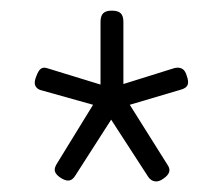

<svg xmlns="http://www.w3.org/2000/svg" viewBox="-20 -658 419 361"><path d="M190 -638Q202 -638 207 -633Q212 -628 212 -617V-500L308 -530Q316 -532 322 -529Q328 -526 331 -516Q335 -505 333 -499Q331 -493 322 -490L224 -461L295 -348Q300 -341 298 -334.5Q296 -328 287 -322Q279 -316 271.5 -317Q264 -318 259 -325L189 -433L121 -327Q116 -319 109 -318.5Q102 -318 92 -325Q84 -331 83 -337Q82 -343 88 -352L155 -461L55 -489Q48 -492 46 -498Q44 -504 48 -514Q52 -525 56.5 -528.5Q61 -532 68 -530L169 -499V-617Q169 -628 174 -633Q179 -638 190 -638Z"/></svg>

Font: Fredoka Condensed Light
Style: Regular
Weight: 300
Width: 3
Designer: Ben Nathan
Foundry: Milena B. Brandão, Ben Nathan
Version: Version 2.001